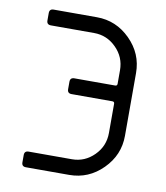

<svg xmlns="http://www.w3.org/2000/svg" viewBox="-74 -687 647 749"><g transform="rotate(10 250.0 -312.5)"><path d="M438 -436.5V-188Q438 -111.3 382.3 -55.7Q326.7 0 250 0H78.6Q62 0 62 -16.6V-45.4Q62 -62 78.6 -62H250Q300.8 -62 337.6 -98.9Q374.5 -135.7 374.5 -188V-303.7Q374.5 -312 366.2 -312H204.6Q188 -312 188 -328.6V-357.9Q188 -374.5 204.6 -374.5H366.2Q374.5 -374.5 374.5 -382.8V-436.5Q374.5 -488.3 337.6 -525.1Q300.8 -562 250 -562H78.6Q62 -562 62 -578.6V-607.9Q62 -624.5 78.6 -624.5H250Q326.7 -624.5 382.3 -568.8Q438 -513.2 438 -436.5Z"/></g></svg>

Font: GOSTRUS
Style: type_B
Weight: 400
Designer: Юрий и Татьяна Кривогуз
Version: Version 02.00